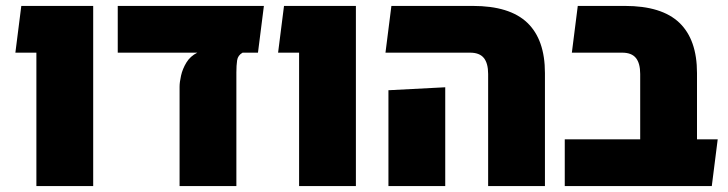

<svg xmlns="http://www.w3.org/2000/svg" viewBox="-20 -629 2462 649"><path d="M103 0V-451H32L52 -609H295V0Z M587 0V-336Q587 -351 592 -373.5Q597 -396 610 -417.5Q623 -439 647 -451H378V-609H872L852 -451H800Q784 -442 781.5 -425Q779 -408 779 -384V0Z M991 0V-451H920L940 -609H1183V0Z M1630 0V-379Q1630 -415 1615.5 -433Q1601 -451 1569 -451H1283L1303 -609H1578Q1703 -609 1762.5 -552Q1822 -495 1822 -382V0ZM1293 0V-324L1485 -334V0Z M1889 0V-158H2144V-379Q2144 -415 2129.5 -433Q2115 -451 2083 -451H1913L1933 -609H2092Q2217 -609 2276.5 -552Q2336 -495 2336 -382V-158H2406L2386 0Z"/></svg>

Font: Noto Sans Hebrew SemiCondensed Black
Style: Regular
Weight: 900
Width: 4
Designer: Ben Nathan
Foundry: Google LLC
Version: Version 3.001; ttfautohint (v1.8.4.7-5d5b)